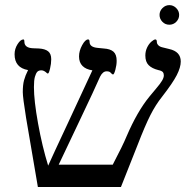

<svg xmlns="http://www.w3.org/2000/svg" viewBox="-20 -745 748 765"><path d="M700.2 -500Q700.2 -476.6 684.3 -445.6Q668.5 -414.6 626 -359.9Q600.1 -327.6 579.1 -286.1Q558.1 -244.6 528.8 -168.9L461.9 0H130.9L84 -274.9Q70.8 -356.9 70.8 -377.9Q70.8 -406.7 75.7 -425Q80.6 -443.4 91.8 -465.8Q38.1 -475.1 38.1 -528.8Q38.1 -550.3 50 -569.1Q62 -587.9 73.2 -587.9Q77.1 -587.9 77.1 -579.1Q77.1 -554.2 111.3 -552.7L135.3 -551.8Q159.7 -550.3 171.9 -540.5Q184.1 -530.8 184.1 -508.8Q184.1 -491.2 179.4 -471.7Q174.8 -452.1 170.9 -452.1Q168 -452.1 166.5 -454.1Q155.3 -464.8 145 -464.8Q133.8 -464.8 128.4 -458.7Q123 -452.6 119.1 -439Q115.2 -425.3 115.2 -397.9Q115.2 -344.2 131.6 -253.4Q147.9 -162.6 171.9 -85Q192.4 -130.9 249.5 -252.4L348.1 -464.8Q322.8 -468.3 308.8 -482.2Q294.9 -496.1 294.9 -520Q294.9 -542.5 307.4 -565.2Q319.8 -587.9 331.1 -587.9Q336.9 -587.9 336.9 -578.1Q336.9 -557.1 369.1 -554.2L393.1 -551.8Q419.4 -550.3 432.1 -539.1Q444.8 -527.8 444.8 -502.9Q444.8 -485.8 439.7 -467Q434.6 -448.2 430.2 -448.2Q427.7 -448.2 421.9 -454.1Q417.5 -460.9 404.8 -460.9Q389.6 -460.9 378.9 -439.9Q357.9 -391.6 296.4 -262.7L213.9 -88.9H429.2Q469.7 -166 484.9 -203.1Q526.9 -300.8 575.2 -359.9L601.6 -391.6Q618.7 -411.6 625.7 -423.6Q632.8 -435.5 632.8 -444.8Q632.8 -452.6 628.7 -457.8Q624.5 -462.9 610.8 -465.8Q585.4 -472.2 572.3 -485.4Q559.1 -498.5 559.1 -523.9Q559.1 -540.5 565.9 -555.2Q572.8 -569.8 583 -578.9Q593.3 -587.9 599.1 -587.9Q605 -587.9 605 -577.1Q605 -570.8 610.8 -564.7Q616.7 -558.6 627.9 -556.2L653.8 -549.8Q700.2 -539.6 700.2 -500ZM615.7 -685.5Q615.7 -701.2 627.4 -712.9Q639.2 -724.6 654.8 -724.6Q670.4 -724.6 682.1 -712.9Q693.8 -701.2 693.8 -685.5Q693.8 -669.9 682.4 -658.2Q670.9 -646.5 654.8 -646.5Q638.2 -646.5 627 -658.2Q615.7 -669.9 615.7 -685.5Z"/></svg>

Font: Liberation Serif
Style: Regular
Weight: 400
Designer: Steve Matteson
Foundry: Ascender Corporation
Version: Version 2.1.5